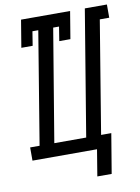

<svg xmlns="http://www.w3.org/2000/svg" viewBox="-95 -799 733 1002"><g transform="rotate(-10 271.5 -297.5)"><path d="M338 140 361 0H19V-70H69L167 -665H136L124 -590H64L88 -735H348L324 -590H265L277 -665H246L147 -70H316L426 -735H543V-665H493L395 -70H449L414 140Z"/></g></svg>

Font: Iosevka Slab
Style: Italic
Weight: 400
Italic angle: -9°
Monospace: yes
Designer: Belleve Invis
Foundry: Belleve Invis
Version: Version 11.1.0; ttfautohint (v1.8.3)